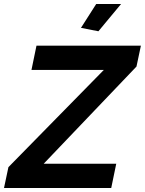

<svg xmlns="http://www.w3.org/2000/svg" viewBox="-55 -938 723 958"><path d="M-13 -104 463 -589H102L127 -710H648L626 -606L163 -121H525L500 0H-35ZM436 -782 349 -799 425 -918H549Z"/></svg>

Font: Raleway Thin
Style: Bold Italic
Weight: 700
Italic angle: -12°
Version: Version 4.026